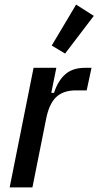

<svg xmlns="http://www.w3.org/2000/svg" viewBox="-20 -815 428 835"><path d="M22 0 126 -520H225L203 -411H215Q232 -464 264 -492Q296 -520 349 -520H378L357 -422H311Q255 -422 224.5 -393Q194 -364 181 -300L121 0ZM263 -582 205 -617 311 -795 388 -746Z"/></svg>

Font: IBM Plex Sans Cond Medm
Style: Italic
Weight: 500
Width: 3
Italic angle: -11°
Designer: Mike Abbink, Paul van der Laan, Pieter van Rosmalen
Foundry: Bold Monday
Version: Version 1.3